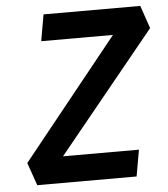

<svg xmlns="http://www.w3.org/2000/svg" viewBox="-51 -739 688 785"><g transform="rotate(-5 293.0 -346.5)"><path d="M70.3 0 37.6 -93.8 432.1 -585H137.7L156.7 -693.4H553.7L585.9 -599.6L185.5 -108.4H497.1L478 0Z"/></g></svg>

Font: Cascadia Code NF SemiBold
Style: Italic
Weight: 600
Italic angle: -10°
Monospace: yes
Designer: Aaron Bell
Foundry: Saja Typeworks
Version: Version 2404.023; ttfautohint (v1.8.4)